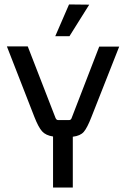

<svg xmlns="http://www.w3.org/2000/svg" viewBox="-20 -845 569 865"><path d="M229 -682 291 -825 382 -824 293 -682ZM308 0H219V-230Q186 -235 169.5 -253.5Q153 -272 135 -318L11 -636H105L230 -314Q234 -304 242 -304H291Q300 -304 303 -314L427 -635H517L392 -318Q373 -269 357.5 -251Q342 -233 308 -229Z"/></svg>

Font: Gemunu Libre Medium
Style: Regular
Weight: 500
Designer: Puspanada Ekanayake, Sola Matas, Pathum Egodawatta, Kosala Senevirathne
Foundry: mooniak
Version: Version 1.100